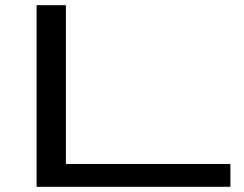

<svg xmlns="http://www.w3.org/2000/svg" viewBox="-20 -720 939 740"><path d="M121 0V-700H234V-88H868V0Z"/></svg>

Font: Georama ExtraExtended
Style: Regular
Weight: 400
Width: 8
Designer: Jean-Baptiste Levee
Foundry: Production Type
Version: Version 1.000